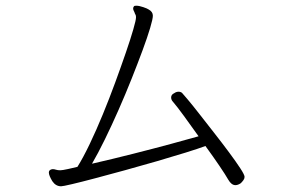

<svg xmlns="http://www.w3.org/2000/svg" viewBox="-20 -673 1040 672"><path d="M823 -32Q828 -37 832 -42.5Q836 -48 836 -54Q836 -61 821 -84Q806 -107 781.5 -140Q757 -173 729.5 -208Q702 -243 677.5 -274.5Q653 -306 636 -326Q619 -346 617 -348Q612 -352 605 -352Q597 -352 590 -347Q579 -342 579 -332Q579 -323 586 -316Q599 -301 623.5 -267.5Q648 -234 675 -196Q640 -186 579 -169.5Q518 -153 445 -134.5Q372 -116 302 -100Q323 -136 347 -185Q371 -234 395 -288.5Q419 -343 440.5 -397Q462 -451 479 -497Q496 -543 505.5 -575Q515 -607 515 -618Q515 -632 500 -640Q496 -643 481.5 -648Q467 -653 457 -653Q450 -653 449 -651Q446 -648 446 -643Q446 -639 448.5 -634.5Q451 -630 452 -626Q454 -623 455 -620Q456 -617 456 -612Q456 -603 446.5 -570Q437 -537 420.5 -489Q404 -441 383.5 -385Q363 -329 340 -273Q317 -217 294 -169Q271 -121 251 -89Q239 -86 218.5 -81.5Q198 -77 191 -77Q182 -77 176 -79Q170 -81 165 -81Q163 -81 161 -80.5Q159 -80 157 -79Q151 -76 151 -69Q151 -59 163 -39Q175 -21 194 -21Q200 -21 232 -28.5Q264 -36 313 -49Q362 -62 418.5 -77.5Q475 -93 530 -109Q585 -125 630 -139Q675 -153 699 -162Q726 -125 748 -92.5Q770 -60 779 -44Q790 -25 804 -25Q813 -25 823 -32Z"/></svg>

Font: Klee One
Style: Regular
Weight: 400
Designer: Fontworks Inc.
Foundry: Fontworks Inc.
Version: Version 1.100